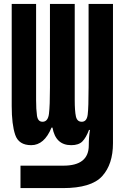

<svg xmlns="http://www.w3.org/2000/svg" viewBox="-20 -734 640 984"><path d="M302 230Q448 230 503.5 169Q559 108 559 0V-714H434V-285Q434 -184 429.5 -147Q425 -110 399 -110Q375 -110 369 -137.5Q363 -165 363 -222V-714H236V-285Q236 -193 231 -151.5Q226 -110 198 -110Q174 -110 169.5 -141.5Q165 -173 165 -222V-714H40V-191Q40 -96 58 -43Q76 10 140 10Q207 10 244 -80H249Q265 10 345 10Q383 10 402 -9Q421 -28 436 -68H441Q435 -31 435 11Q435 115 305 115H85V230Z"/></svg>

Font: Noto Sans Mono UI
Style: Bold
Weight: 700
Designer: Monotype Design team
Foundry: Monotype Imaging Inc.
Version: 1.000